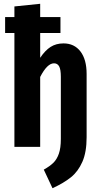

<svg xmlns="http://www.w3.org/2000/svg" viewBox="-20 -775 525 1013"><path d="M437 -385V-51Q437 28 414.5 79Q392 130 354 160.5Q316 191 257 218L211 120Q243 102 261.5 84Q280 66 290.5 36Q301 6 301 -42V-370Q301 -409 292 -425Q283 -441 265 -441Q229 -441 192 -369V0H56V-601H7V-685H56V-741L192 -755V-685H299V-601H192V-470Q218 -509 247 -527.5Q276 -546 315 -546Q372 -546 404.5 -503.5Q437 -461 437 -385Z"/></svg>

Font: Fira Sans Extra Condensed SemiBold
Style: Regular
Weight: 600
Width: 1
Designer: Carrois Corporate & Edenspiekermann AG
Foundry: Carrois Corporate GbR & Edenspiekermann AG
Version: Version 4.203